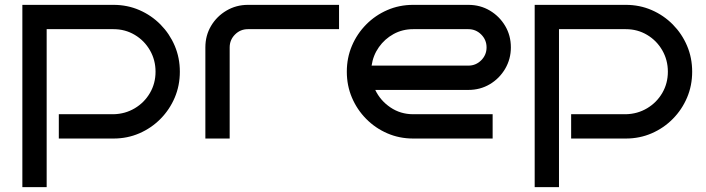

<svg xmlns="http://www.w3.org/2000/svg" viewBox="-20 -570 2905 790"><path d="M720 -275Q720 -218 699 -168.5Q678 -119 640.5 -81Q603 -43 553.5 -21.5Q504 0 447 0H222V-100H447Q495 -101 534.5 -124.5Q574 -148 597 -187.5Q620 -227 620 -275Q620 -323 597 -363Q574 -403 534.5 -426.5Q495 -450 447 -450H172V200H72V-550H447Q504 -550 553.5 -528.5Q603 -507 640.5 -469Q678 -431 699 -381.5Q720 -332 720 -275Z M1375 -450H1000Q969 -450 947 -428Q925 -406 925 -375V0H825V-375Q825 -424 848.5 -463.5Q872 -503 912 -526.5Q952 -550 1000 -550H1375Z M2082 -375Q2082 -327 2058.5 -287Q2035 -247 1995.5 -223.5Q1956 -200 1907 -200H1524Q1545 -156 1586.5 -128Q1628 -100 1680 -100H2007V0H1680Q1623 0 1573.5 -21.5Q1524 -43 1486.5 -81Q1449 -119 1428 -168.5Q1407 -218 1407 -275Q1407 -332 1428 -381.5Q1449 -431 1486.5 -469Q1524 -507 1573.5 -528.5Q1623 -550 1680 -550H1907Q1956 -550 1995.5 -526.5Q2035 -503 2058.5 -463.5Q2082 -424 2082 -375ZM1907 -300Q1938 -300 1960 -322Q1982 -344 1982 -375Q1982 -406 1960 -428Q1938 -450 1907 -450H1680Q1636 -450 1599.5 -430Q1563 -410 1539 -376Q1515 -342 1509 -300Z M2828 -275Q2828 -218 2807 -168.5Q2786 -119 2748.5 -81Q2711 -43 2661.5 -21.5Q2612 0 2555 0H2330V-100H2555Q2603 -101 2642.5 -124.5Q2682 -148 2705 -187.5Q2728 -227 2728 -275Q2728 -323 2705 -363Q2682 -403 2642.5 -426.5Q2603 -450 2555 -450H2280V200H2180V-550H2555Q2612 -550 2661.5 -528.5Q2711 -507 2748.5 -469Q2786 -431 2807 -381.5Q2828 -332 2828 -275Z"/></svg>

Font: Bruno Ace
Style: Regular
Weight: 400
Version: Version 1.100; ttfautohint (v1.8.4.7-5d5b);gftools[0.9.27]